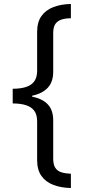

<svg xmlns="http://www.w3.org/2000/svg" viewBox="-20 -812 431 967"><path d="M44 -365Q84 -365 111.5 -374Q139 -383 153 -403Q167 -423 167 -455V-651Q167 -701 189 -731.5Q211 -762 249.5 -776.5Q288 -791 337 -792V-720Q310 -720 290 -713.5Q270 -707 259 -691.5Q248 -676 248 -645V-450Q248 -400 221 -370.5Q194 -341 142 -330V-325Q194 -315 221 -286Q248 -257 248 -206V-13Q248 18 259 34Q270 50 290 56Q310 62 337 63V135Q288 134 249.5 119.5Q211 105 189 74.5Q167 44 167 -6V-201Q167 -234 153 -253.5Q139 -273 111.5 -282Q84 -291 44 -291Z"/></svg>

Font: lbangla25
Style: Book
Weight: 400
Designer: Jelle Bosma - Monotype Design Team
Foundry: Monotype Imaging Inc.
Version: Version 2.003